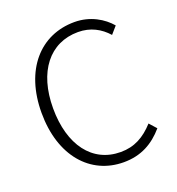

<svg xmlns="http://www.w3.org/2000/svg" viewBox="-136 -852 899 975"><g transform="rotate(-20 313.5 -364.5)"><path d="M368 13C462 13 530 -26 586 -91L552 -129C500 -72 445 -41 371 -41C218 -41 123 -168 123 -367C123 -564 220 -688 374 -688C441 -688 493 -659 532 -615L566 -654C527 -700 460 -742 374 -742C189 -742 60 -598 60 -365C60 -132 188 13 368 13Z"/></g></svg>

Font: Noto Sans CJK KR Light
Style: Regular
Weight: 300
Designer: Ryoko NISHIZUKA (kana & ideographs); Paul D. Hunt (Latin, Greek & Cyrillic); Wenlong ZHANG (bopomofo); Sandoll Communica
Foundry: Adobe Systems Incorporated
Version: Version 1.004;PS 1.004;hotconv 1.0.82;makeotf.lib2.5.63406